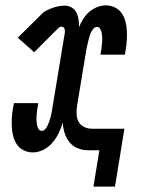

<svg xmlns="http://www.w3.org/2000/svg" viewBox="-20 -558 540 713"><path d="M327 135 349 0H308Q287 0 268.5 -7.5Q250 -15 238 -30Q226 -45 220 -64Q214 -83 213 -103Q207 -83 198 -64Q189 -45 175 -28.5Q161 -12 141.5 -2Q122 8 102 8Q84 8 68.5 0.5Q53 -7 43.5 -20.5Q34 -34 29.5 -50.5Q25 -67 24 -84.5Q23 -102 24 -120Q25 -138 28 -155Q28 -156 28.5 -157.5Q29 -159 29 -160Q29 -160 29 -160Q29 -160 29 -160V-161Q30 -163 30 -165Q30 -167 31 -169Q31 -170 31 -171.5Q31 -173 32 -175H122Q122 -174 122 -172.5Q122 -171 121 -169Q121 -166 120.5 -163Q120 -160 119 -158Q118 -149 117 -141Q116 -133 115.5 -125Q115 -117 115.5 -109Q116 -101 117.5 -93.5Q119 -86 123 -79Q127 -72 135 -72Q143 -72 148.5 -79Q154 -86 157.5 -93.5Q161 -101 163.5 -108.5Q166 -116 168 -123.5Q170 -131 171.5 -138.5Q173 -146 174 -154L221 -438Q222 -446 219 -452.5Q216 -459 208 -459Q204 -459 200.5 -456.5Q197 -454 194 -451L107 -364L46 -418L134 -505Q142 -514 153.5 -519.5Q165 -525 176 -529Q187 -533 198.5 -535Q210 -537 221 -537Q235 -537 247 -529.5Q259 -522 264.5 -510Q270 -498 272 -484Q274 -470 273 -456Q279 -472 288.5 -487Q298 -502 311 -513.5Q324 -525 340.5 -531.5Q357 -538 373 -538Q391 -538 406.5 -530.5Q422 -523 431.5 -509.5Q441 -496 445.5 -479.5Q450 -463 451 -445.5Q452 -428 451 -410Q450 -392 447 -375Q447 -374 446.5 -372.5Q446 -371 446 -370Q446 -370 446 -370Q446 -370 446 -370V-369Q446 -367 445.5 -365Q445 -363 445 -361Q444 -360 444 -358.5Q444 -357 444 -355H353Q353 -356 353.5 -357.5Q354 -359 354 -361Q354 -364 354.5 -367Q355 -370 356 -372Q357 -381 358 -389Q359 -397 359.5 -405Q360 -413 359.5 -421Q359 -429 357.5 -436.5Q356 -444 352 -451Q348 -458 340 -458Q332 -458 326.5 -451Q321 -444 317.5 -436.5Q314 -429 312 -421.5Q310 -414 308 -406.5Q306 -399 304.5 -391.5Q303 -384 301 -376L266 -164Q264 -149 264.5 -133.5Q265 -118 272 -105.5Q279 -93 292.5 -86.5Q306 -80 321 -80H442L407 135Z"/></svg>

Font: Iosevka Slab Medium
Style: Italic
Weight: 500
Italic angle: -9°
Monospace: yes
Designer: Belleve Invis
Foundry: Belleve Invis
Version: Version 11.1.0; ttfautohint (v1.8.3)